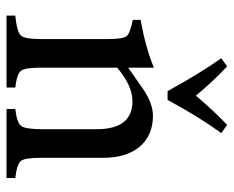

<svg xmlns="http://www.w3.org/2000/svg" viewBox="-84 -634 718 590"><g transform="rotate(90 275.0 -339.0)"><path d="M364 -678 389 -660Q340 -593 287 -495H260Q207 -592 159 -660L184 -678Q228 -637 274 -582Q325 -642 364 -678ZM527 0H315V-27Q357 -32 367 -45Q377 -58 377 -110V-277Q377 -387 291 -387Q243 -387 188 -340V-104Q188 -55 198 -44Q207 -32 249 -27V0H28V-27Q78 -32 89 -44Q100 -56 100 -105V-311Q100 -358 91 -369Q82 -380 41 -388V-412Q129 -428 188 -453V-374Q251 -418 254 -420Q298 -450 336 -450Q396 -450 431 -409Q465 -368 465 -296V-104Q465 -55 475 -44Q484 -32 527 -27Z"/></g></svg>

Font: Shafarik
Style: Regular
Weight: 400
Version: Version 1.001; ttfautohint (v1.8.4.7-5d5b)